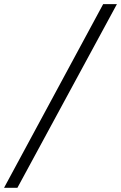

<svg xmlns="http://www.w3.org/2000/svg" viewBox="-82 -731 585 927"><path d="M-62.5 175.8 416 -710.9H482.4L2 175.8Z"/></svg>

Font: Crimson Pro
Style: Italic
Weight: 400
Italic angle: -12°
Designer: Jacques Le Bailly
Foundry: Baron von Fonthausen
Version: Version 1.003